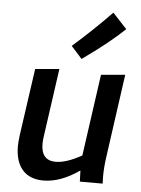

<svg xmlns="http://www.w3.org/2000/svg" viewBox="-57 -860 670 915"><g transform="rotate(5 278.5 -403.0)"><path d="M185 10Q267 10 357 -53L359 0H468L467 -34Q467 -78 475 -133L530 -526L415 -516L360 -125Q286 -84 236 -84Q166 -84 166 -164Q166 -180 169 -200L215 -526L100 -516L54 -193Q50 -157 50 -143Q50 -70 84.5 -30Q119 10 185 10ZM316 -583Q442 -672 516 -743L448 -816Q360 -725 264 -641Z"/></g></svg>

Font: Brisa Sans Medium
Style: Italic
Weight: 600
Italic angle: -8°
Designer: Dalton Maag Ltd
Foundry: Dalton Maag Ltd
Version: Version 1.101;July 10, 2019;FontCreator 11.5.0.2425 64-bit